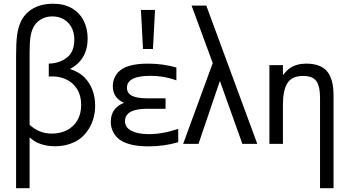

<svg xmlns="http://www.w3.org/2000/svg" viewBox="-20 -759 1844 1013"><path d="M64.9 233.9V-467.8Q64.9 -529.3 69.8 -570.1Q74.7 -610.8 89.1 -643.1Q103.5 -675.3 131.8 -698.7Q181.2 -739.3 259.8 -739.3Q318.8 -739.3 359.9 -715.1Q400.9 -690.9 421.6 -649.4Q442.4 -607.9 442.4 -555.7Q442.4 -445.3 349.6 -395Q400.4 -377.4 426.8 -349.6Q481.9 -291.5 481.9 -201.2Q481.9 -136.7 451.9 -84.7Q421.9 -32.7 371.6 -8.8Q325.7 12.7 271.5 12.7Q217.8 12.7 177.7 -5.9Q158.2 -15.1 136.2 -33.7V233.9ZM136.2 -482.9V-100.6Q187 -54.2 252.4 -54.2Q297.9 -54.2 333 -72Q368.2 -89.8 388.2 -124Q408.2 -158.2 408.2 -205.1Q408.2 -254.4 387.5 -287.8Q366.7 -321.3 333.7 -337.9Q300.8 -354.5 263.7 -355.5H237.3V-423.3Q295.4 -425.3 333.7 -455.6Q372.1 -485.8 372.1 -551.3Q372.1 -586.4 357.7 -613.8Q343.3 -641.1 317.1 -656.7Q291 -672.4 256.8 -672.4Q212.4 -672.4 180.9 -646Q149.4 -619.6 141.1 -565.9Q136.2 -536.1 136.2 -482.9Z M584.5 -181.2Q604.5 -205.6 634.3 -216.3Q575.2 -243.2 575.2 -303.7Q575.2 -345.7 602.5 -377Q645 -423.3 760.3 -423.3Q839.4 -423.3 910.6 -402.8V-335Q846.7 -358.9 774.9 -358.9Q649.9 -358.9 649.9 -296.4Q649.9 -266.6 676.8 -253.4Q703.6 -240.2 756.3 -240.2H853.5V-185.1H756.8Q639.6 -185.1 639.6 -119.6Q639.6 -85.9 674.1 -68.6Q708.5 -51.3 765.6 -51.3Q837.9 -51.3 920.4 -79.1V-8.8Q846.7 13.2 763.7 13.2Q667.5 13.2 617.2 -18.1Q593.8 -32.7 579.1 -58.8Q564.5 -85 564.5 -115.2Q564.5 -156.2 584.5 -181.2ZM723.6 -706.5H797.9L787.1 -500.5H734.4Z M946.3 0 1102.5 -426.3 990.7 -729.5H1068.4L1337.4 0H1258.8L1140.1 -332L1027.3 0Z M1401.4 -415.5H1472.7V-362.3Q1493.2 -388.2 1508.8 -398.9Q1544.4 -423.3 1595.2 -423.3Q1671.4 -423.3 1705.6 -382.6Q1739.7 -341.8 1739.7 -256.8V233.9H1668.5V-239.7Q1668.5 -282.7 1660.4 -308.3Q1652.3 -334 1632.8 -346.2Q1613.3 -358.4 1578.6 -358.4Q1520 -358.4 1496.3 -320.3Q1472.7 -282.2 1472.7 -208V0H1401.4Z"/></svg>

Font: NMS Futura Pro Book
Style: Regular
Weight: 400
Designer: Blend3rman
Version: Version 0.1